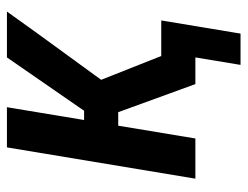

<svg xmlns="http://www.w3.org/2000/svg" viewBox="-98 -472 697 540"><g transform="rotate(-90 250.0 -201.5)"><path d="M338 127 359 0H284L205 -217H167L131 0H18L106 -530H219L183 -313H209L359 -530H488L430 -449L296 -265L363 -96H463L426 127Z"/></g></svg>

Font: Iosevka Curly Oblique
Style: Bold
Weight: 700
Italic angle: -9°
Monospace: yes
Designer: Belleve Invis
Foundry: Belleve Invis
Version: Version 11.1.0; ttfautohint (v1.8.3)